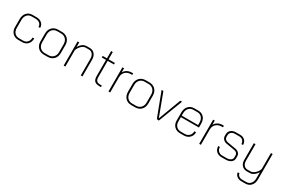

<svg xmlns="http://www.w3.org/2000/svg" viewBox="113 -1941 5056 3435"><g transform="rotate(30 2641.5 -223.5)"><path d="M68 -162V-327Q68 -408 112.5 -457.5Q157 -507 230 -507H312Q381 -507 423 -470Q465 -433 465 -373H431Q431 -419 398 -447Q365 -475 312 -475H230Q173 -475 138 -434.5Q103 -394 103 -327V-162Q103 -100 138 -62Q173 -24 231 -24H313Q368 -24 401 -60.5Q434 -97 434 -157H468Q468 -83 425.5 -37.5Q383 8 313 8H231Q158 8 113 -38.5Q68 -85 68 -162Z M590 -169V-330Q590 -409 637.5 -458Q685 -507 762 -507H837Q915 -507 962.5 -458.5Q1010 -410 1010 -330V-169Q1010 -89 962 -40.5Q914 8 835 8H759Q683 8 636.5 -41Q590 -90 590 -169ZM835 -24Q898 -24 936.5 -64Q975 -104 975 -169V-330Q975 -395 937 -435Q899 -475 837 -475H762Q700 -475 662.5 -435Q625 -395 625 -330V-169Q625 -104 662 -64Q699 -24 759 -24Z M1166 -499H1200V-402Q1228 -453 1267 -480Q1306 -507 1349 -507H1415Q1477 -507 1515.5 -462.5Q1554 -418 1554 -345V0H1519V-345Q1519 -403 1490.5 -439Q1462 -475 1415 -475H1349Q1306 -475 1265 -438Q1224 -401 1201 -340V0H1166Z M1771 -134V-467H1684V-499H1772V-650H1806V-499H1936V-467H1806V-134Q1806 -79 1828.5 -55.5Q1851 -32 1904 -32H1936V0H1908Q1834 0 1802.5 -31Q1771 -62 1771 -134Z M2092 -499H2126V-413Q2149 -455 2190.5 -478Q2232 -501 2282 -501H2313V-469H2281Q2238 -469 2202.5 -449.5Q2167 -430 2147 -395Q2127 -360 2127 -315V0H2092Z M2397 -169V-330Q2397 -409 2444.5 -458Q2492 -507 2569 -507H2644Q2722 -507 2769.5 -458.5Q2817 -410 2817 -330V-169Q2817 -89 2769 -40.5Q2721 8 2642 8H2566Q2490 8 2443.5 -41Q2397 -90 2397 -169ZM2642 -24Q2705 -24 2743.5 -64Q2782 -104 2782 -169V-330Q2782 -395 2744 -435Q2706 -475 2644 -475H2569Q2507 -475 2469.5 -435Q2432 -395 2432 -330V-169Q2432 -104 2469 -64Q2506 -24 2566 -24Z M3079 -29 2901 -499H2938L3112 -34H3113L3287 -499H3324L3133 0H3115Q3101 0 3093 -6.5Q3085 -13 3079 -29Z M3408 -161V-327Q3408 -408 3453.5 -457.5Q3499 -507 3573 -507H3655Q3728 -507 3772 -459Q3816 -411 3816 -331V-250H3443V-161Q3443 -99 3479 -61.5Q3515 -24 3574 -24H3650Q3708 -24 3743.5 -59Q3779 -94 3779 -151H3814Q3814 -80 3768.5 -36Q3723 8 3650 8H3574Q3499 8 3453.5 -38.5Q3408 -85 3408 -161ZM3781 -281V-331Q3781 -396 3746.5 -435.5Q3712 -475 3655 -475H3573Q3514 -475 3478.5 -434.5Q3443 -394 3443 -327V-281Z M3966 -499H4000V-413Q4023 -455 4064.5 -478Q4106 -501 4156 -501H4187V-469H4155Q4112 -469 4076.5 -449.5Q4041 -430 4021 -395Q4001 -360 4001 -315V0H3966Z M4281 -137H4315Q4315 -86 4346.5 -55Q4378 -24 4429 -24H4514Q4567 -24 4599.5 -46Q4632 -68 4632 -104V-148Q4632 -173 4614.5 -192.5Q4597 -212 4568 -217L4393 -247Q4348 -254 4320 -283Q4292 -312 4292 -350V-385Q4292 -440 4331 -473.5Q4370 -507 4434 -507H4519Q4581 -507 4618.5 -470.5Q4656 -434 4656 -374H4622Q4621 -420 4592.5 -447.5Q4564 -475 4519 -475H4434Q4386 -475 4356.5 -450Q4327 -425 4327 -385V-350Q4327 -323 4346.5 -303.5Q4366 -284 4398 -279L4573 -249Q4615 -241 4641 -213.5Q4667 -186 4667 -148V-104Q4667 -54 4625 -23Q4583 8 4514 8H4429Q4362 8 4321.5 -32Q4281 -72 4281 -137Z M4818 96H4853Q4857 130 4884.5 150.5Q4912 171 4954 171H5034Q5091 171 5125.5 131Q5160 91 5160 26V-103Q5130 -55 5090 -27.5Q5050 0 5011 0H4946Q4884 0 4845.5 -42.5Q4807 -85 4807 -154V-499H4842V-154Q4842 -99 4870.5 -65.5Q4899 -32 4946 -32H5009Q5037 -32 5068 -51Q5099 -70 5124 -101.5Q5149 -133 5160 -169V-499H5195V26Q5195 106 5151 154.5Q5107 203 5034 203H4954Q4897 203 4860 173.5Q4823 144 4818 96Z"/></g></svg>

Font: Bai Jamjuree ExtraLight
Style: Regular
Weight: 275
Designer: Katatrad Aksorn Co.,Ltd.
Foundry: Cadson Demak Co.,Ltd.
Version: Version 1.000; ttfautohint (v1.6)